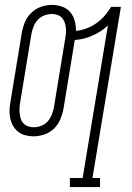

<svg xmlns="http://www.w3.org/2000/svg" viewBox="-20 -548 540 783"><path d="M265 215V178H317L420 -444Q392 -418 356.5 -402.5Q321 -387 285 -385L239 -105Q235 -83 226 -61.5Q217 -40 200 -23.5Q183 -7 160.5 0.5Q138 8 117 8Q99 8 82.5 3.5Q66 -1 53.5 -11Q41 -21 33 -35.5Q25 -50 21.5 -66.5Q18 -83 19 -100.5Q20 -118 23 -135L69 -415Q73 -437 82 -458.5Q91 -480 108.5 -496.5Q126 -513 148 -520.5Q170 -528 192 -528Q213 -528 233 -521Q253 -514 266 -499Q279 -484 284.5 -463.5Q290 -443 290 -422Q311 -424 332.5 -432Q354 -440 372.5 -453Q391 -466 406 -483Q421 -500 433 -520H473L357 178H388V215ZM118 -29Q133 -29 148.5 -35Q164 -41 174.5 -53Q185 -65 191 -80Q197 -95 200 -111L246 -391Q248 -402 249 -413.5Q250 -425 248.5 -436.5Q247 -448 243 -458.5Q239 -469 231.5 -476.5Q224 -484 213.5 -487.5Q203 -491 191 -491Q176 -491 160.5 -485Q145 -479 134 -467Q123 -455 117 -440Q111 -425 108 -409L62 -129Q60 -118 59.5 -106.5Q59 -95 60.5 -83.5Q62 -72 65.5 -61.5Q69 -51 77 -43.5Q85 -36 95.5 -32.5Q106 -29 118 -29Z"/></svg>

Font: Iosevka Curly Slab Extralight
Style: Italic
Weight: 200
Italic angle: -9°
Monospace: yes
Designer: Belleve Invis
Foundry: Belleve Invis
Version: Version 22.1.2; ttfautohint (v1.8.4)